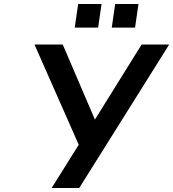

<svg xmlns="http://www.w3.org/2000/svg" viewBox="-20 -942 868 962"><path d="M377 0 827.6 -718.8H689.5L455.6 -342.8L294.4 -718.8H152.8L374.5 -216.8L238.8 0ZM471.7 -803.7 488.8 -921.9H371.6L354.5 -803.7ZM656.7 -803.7 673.8 -921.9H557.1L540 -803.7Z"/></svg>

Font: Winston SemiBold
Style: Italic
Weight: 600
Italic angle: -8.13011°
Designer: Vernon Adams, Kim Jin-seong, David Berlow, Cristiano Sobral
Foundry: The Winston Project Authors
Version: Version 3.004